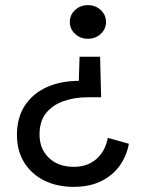

<svg xmlns="http://www.w3.org/2000/svg" viewBox="-20 -577 557 748"><path d="M370 -356 374 -198H320Q270 -198 227.5 -183Q185 -168 159.5 -136.5Q134 -105 134 -53Q134 3 170.5 38Q207 73 268 73Q320 73 355 43Q390 13 400 -40L482 -17Q474 29 447 67.5Q420 106 374.5 128.5Q329 151 267 151Q202 151 152 126Q102 101 74 55.5Q46 10 46 -51Q46 -119 77 -166Q108 -213 162.5 -237.5Q217 -262 287 -262L290 -356ZM322 -557Q352 -557 372.5 -538Q393 -519 393 -491Q393 -464 372.5 -445Q352 -426 322 -426Q293 -426 272.5 -445Q252 -464 252 -491Q252 -519 272.5 -538Q293 -557 322 -557Z"/></svg>

Font: Parkinsans Light
Style: Regular
Weight: 400
Version: Version 1.000